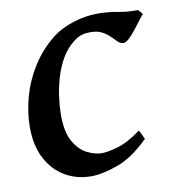

<svg xmlns="http://www.w3.org/2000/svg" viewBox="-75 -697 707 776"><g transform="rotate(-10 278.5 -308.5)"><path d="M334.5 -561Q314.9 -561 299.3 -556.6Q283.7 -552.2 264.2 -537.1Q233.4 -513.2 213.1 -477.5Q192.9 -441.9 181.2 -401.4Q169.4 -360.8 164.6 -321.8Q159.7 -282.7 159.7 -252Q159.7 -181.2 182.1 -142.1Q204.6 -103 236.1 -87.4Q267.6 -71.8 294.4 -71.3Q317.9 -70.8 360.6 -82.8Q403.3 -94.7 458 -134.8Q462.4 -130.9 468.8 -116Q475.1 -101.1 477.1 -98.1Q410.6 -32.2 347.2 -9.5Q283.7 13.2 237.8 13.2Q179.2 13.2 131.3 -14.6Q83.5 -42.5 55.4 -95.7Q27.3 -148.9 27.3 -224.1Q27.3 -285.6 44.9 -348.9Q62.5 -412.1 98.4 -469.2Q134.3 -526.4 189 -569.8Q224.6 -597.7 275.9 -613.8Q327.1 -629.9 373 -629.9Q420.4 -629.9 460 -622.1Q499.5 -614.3 540 -615.7Q544.4 -611.3 548.8 -606Q553.2 -600.6 556.6 -596.7Q548.3 -587.4 535.9 -570.6Q523.4 -553.7 509.5 -536.4Q495.6 -519 482.4 -506.8Q469.2 -494.6 459.5 -494.6Q447.8 -494.6 437.3 -504.6Q426.8 -514.6 413.8 -527.8Q400.9 -541 381.8 -551Q362.8 -561 334.5 -561Z"/></g></svg>

Font: Gentium Book Plus
Style: Bold Italic
Weight: 700
Italic angle: -8°
Designer: Victor Gaultney, Annie Olsen, Iska Routamaa, Becca Hirsbrunner
Foundry: SIL International
Version: Version 6.101